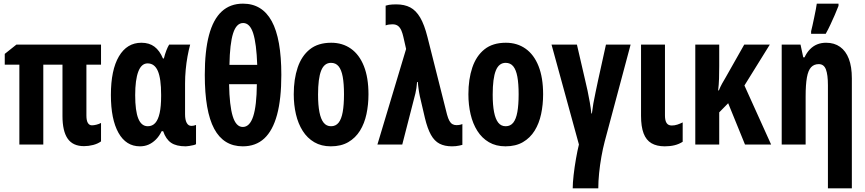

<svg xmlns="http://www.w3.org/2000/svg" viewBox="-20 -791 4735 1051"><path d="M483 -105Q494 -105 508 -108.5Q522 -112 533 -118V-17Q515 -4 490 2.5Q465 9 440 9Q379 9 350.5 -32Q322 -73 322 -156V-437H217V0H86V-437H6V-496L70 -547H533V-437H453V-159Q453 -131 461 -118Q469 -105 483 -105Z M789 -100Q814 -100 830 -118Q846 -136 854 -172.5Q862 -209 862 -265V-272Q862 -361 844 -402.5Q826 -444 788 -444Q754 -444 737 -399Q720 -354 720 -270Q720 -184 737 -142Q754 -100 789 -100ZM746 10Q670 10 628.5 -64Q587 -138 587 -271Q587 -408 631 -482.5Q675 -557 754 -557Q797 -557 825.5 -535.5Q854 -514 872 -471H877Q883 -495 890.5 -514.5Q898 -534 906 -547H1021Q1013 -518 1006.5 -482.5Q1000 -447 996.5 -409Q993 -371 993 -334V-166Q993 -135 1002 -118.5Q1011 -102 1027 -102Q1035 -102 1041.5 -103.5Q1048 -105 1053 -107V-2Q1050 1 1039 3.5Q1028 6 1016 8Q1004 10 997 10Q945 10 916.5 -9.5Q888 -29 873 -73H865Q852 -46 833.5 -27.5Q815 -9 793.5 0.5Q772 10 746 10Z M1520 -381Q1520 -249 1496.5 -162.5Q1473 -76 1426.5 -33Q1380 10 1309 10Q1204 10 1152.5 -86Q1101 -182 1101 -381Q1101 -512 1124 -598.5Q1147 -685 1193.5 -728Q1240 -771 1310 -771Q1415 -771 1467.5 -675Q1520 -579 1520 -381ZM1309 -96Q1347 -96 1366 -154Q1385 -212 1386 -330H1234Q1236 -213 1254 -154.5Q1272 -96 1309 -96ZM1311 -665Q1274 -665 1256 -608.5Q1238 -552 1236 -436H1388Q1384 -552 1366 -608.5Q1348 -665 1311 -665Z M1997 -275Q1997 -218 1986 -166.5Q1975 -115 1950.5 -75.5Q1926 -36 1886.5 -13Q1847 10 1791 10Q1739 10 1700.5 -12.5Q1662 -35 1637 -74.5Q1612 -114 1600 -165.5Q1588 -217 1588 -275Q1588 -358 1609.5 -421.5Q1631 -485 1676 -521Q1721 -557 1793 -557Q1855 -557 1901 -524.5Q1947 -492 1972 -429Q1997 -366 1997 -275ZM1721 -273Q1721 -216 1728.5 -177.5Q1736 -139 1751.5 -119.5Q1767 -100 1792 -100Q1818 -100 1833.5 -119.5Q1849 -139 1856 -178Q1863 -217 1863 -275Q1863 -333 1856 -371Q1849 -409 1833.5 -428Q1818 -447 1792 -447Q1755 -447 1738 -404.5Q1721 -362 1721 -273Z M2046 0 2203 -523 2188 -589Q2184 -607 2177.5 -623Q2171 -639 2159.5 -648.5Q2148 -658 2128 -658Q2118 -658 2108.5 -656.5Q2099 -655 2091 -652V-760Q2100 -763 2109 -764.5Q2118 -766 2128.5 -766.5Q2139 -767 2150 -767Q2194 -767 2225.5 -750.5Q2257 -734 2280 -695Q2303 -656 2320 -588L2427 -164Q2433 -142 2440 -129.5Q2447 -117 2456.5 -111.5Q2466 -106 2478 -106Q2488 -106 2496 -107.5Q2504 -109 2511 -112V2Q2503 4 2494 6Q2485 8 2475 9Q2465 10 2454 10Q2414 10 2386 -4.5Q2358 -19 2339 -53Q2320 -87 2306 -145L2278 -265Q2276 -274 2274.5 -283.5Q2273 -293 2271.5 -302.5Q2270 -312 2269 -322Q2268 -332 2267 -342H2263Q2262 -325 2259.5 -309Q2257 -293 2254 -280L2182 0Z M2953 -275Q2953 -218 2942 -166.5Q2931 -115 2906.5 -75.5Q2882 -36 2842.5 -13Q2803 10 2747 10Q2695 10 2656.5 -12.5Q2618 -35 2593 -74.5Q2568 -114 2556 -165.5Q2544 -217 2544 -275Q2544 -358 2565.5 -421.5Q2587 -485 2632 -521Q2677 -557 2749 -557Q2811 -557 2857 -524.5Q2903 -492 2928 -429Q2953 -366 2953 -275ZM2677 -273Q2677 -216 2684.5 -177.5Q2692 -139 2707.5 -119.5Q2723 -100 2748 -100Q2774 -100 2789.5 -119.5Q2805 -139 2812 -178Q2819 -217 2819 -275Q2819 -333 2812 -371Q2805 -409 2789.5 -428Q2774 -447 2748 -447Q2711 -447 2694 -404.5Q2677 -362 2677 -273Z M3290 -16Q3280 22 3272 67Q3264 112 3259.5 157Q3255 202 3255 240H3115Q3115 211 3120 167Q3125 123 3133 77.5Q3141 32 3149 0L2999 -547H3138L3182 -357Q3190 -325 3196.5 -293.5Q3203 -262 3208.5 -231Q3214 -200 3217 -170H3220Q3223 -196 3228 -225Q3233 -254 3240 -285.5Q3247 -317 3254 -352L3297 -547H3432Z M3620 -159Q3620 -131 3629 -117.5Q3638 -104 3657 -104Q3673 -104 3688 -109Q3703 -114 3717 -121V-15Q3697 -2 3672.5 4Q3648 10 3619 10Q3575 10 3546 -7Q3517 -24 3503 -61Q3489 -98 3489 -157V-547H3620Z M4194 -547 4055 -323 4201 0H4058L3966 -226L3917 -176V0H3786V-547H3917V-429Q3917 -394 3916 -361Q3915 -328 3911 -296H3915Q3923 -316 3933 -334Q3943 -352 3951 -365L4054 -547Z M4502 -557Q4547 -557 4578.5 -534.5Q4610 -512 4626.5 -469Q4643 -426 4643 -362V240H4512V-324Q4512 -382 4501 -411Q4490 -440 4462 -440Q4436 -440 4420 -423Q4404 -406 4397 -367Q4390 -328 4390 -263V0H4259V-547H4362L4377 -477H4384Q4396 -503 4413.5 -521Q4431 -539 4453 -548Q4475 -557 4502 -557ZM4420 -620Q4423 -631 4427.5 -651.5Q4432 -672 4437 -696Q4442 -720 4446 -740.5Q4450 -761 4451 -771H4570V-759Q4561 -735 4549.5 -709Q4538 -683 4526 -657Q4514 -631 4500 -606H4420Z"/></svg>

Font: Noto Sans Display ExtraCondensed
Style: Bold
Weight: 700
Width: 2
Designer: Monotype Design Team
Foundry: Monotype Imaging Inc.
Version: Version 2.003